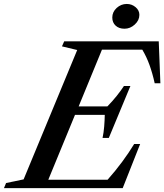

<svg xmlns="http://www.w3.org/2000/svg" viewBox="-86 -976 852 996"><path d="M-65.5 0 -54.5 -26.5 36.5 -45.5 314.5 -716.5 235.5 -735.5 247 -761.5H737.5L746 -544H716.5Q705 -596 689.5 -639Q674 -682 652 -718.5H443L322 -424H471Q497 -450.5 519 -478Q541 -505.5 557 -530H590.5L478.5 -260.5H446Q452 -288.5 454.5 -319.8Q457 -351 457.5 -380H303L164.5 -43.5H472Q514 -91 548 -137Q582 -183 610 -229H641L550.5 0ZM560 -827Q531 -827 513.8 -843Q496.5 -859 496.5 -885Q496.5 -914 519.2 -934.8Q542 -955.5 571.5 -955.5Q597.5 -955.5 617.2 -939Q637 -922.5 637 -899Q637 -870.5 613.2 -848.8Q589.5 -827 560 -827Z"/></svg>

Font: Libre Caslon Text Medium Italic
Style: Regular
Weight: 500
Italic angle: -22.583°
Designer: Pablo Impallari, Rodrigo Fuenzalida, Katja Schimmel
Foundry: Pablo Impallari, Rodrigo Fuenzalida
Version: Version 2.000